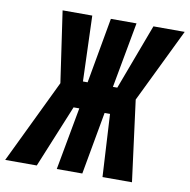

<svg xmlns="http://www.w3.org/2000/svg" viewBox="-137 -789 858 868"><g transform="rotate(10 292.5 -355.5)"><path d="M373.5 -287.1H348.6L296.9 0H179.7L232.4 -287.6H206.1L87.9 0H-57.1L128.4 -384.8L81.1 -710.9H217.3L227.5 -410.2H249L302.7 -710.9H420.4L365.2 -409.7H385.3L498 -710.9H641.6L476.6 -371.1L524.9 0H389.6Z"/></g></svg>

Font: Roboto Mono
Style: Bold Italic
Weight: 700
Designer: Google
Version: Version 2.000985; 2015; ttfautohint (v1.3)